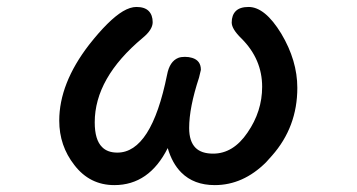

<svg xmlns="http://www.w3.org/2000/svg" viewBox="-20 -513 1040 560"><path d="M469.2 -81.1Q415 26.9 313.5 26.9Q241.7 26.9 196.8 -31.7Q152.8 -87.9 152.8 -161.1Q152.8 -269.5 239.7 -382.3Q296.9 -455.1 338.4 -480Q359.9 -492.7 377.9 -492.7Q401.9 -492.7 413.6 -481Q425.3 -469.2 425.3 -448.2Q425.3 -426.3 396 -402.3Q256.3 -285.6 256.3 -156.2Q256.3 -105 277.8 -84Q293.5 -67.9 322.3 -67.9Q421.4 -67.9 467.3 -294.9Q474.6 -334 500 -344.2Q507.8 -347.2 519.3 -347.2Q530.8 -347.2 540.5 -344.2Q565.9 -336.4 565.9 -309.6V-309.1L560.5 -286.6Q531.7 -199.2 531.7 -139.6Q531.7 -100.6 550.3 -82Q567.4 -64.9 601.6 -64.9Q660.2 -64.9 701.7 -126Q744.6 -188 744.6 -259.8Q744.6 -340.3 684.6 -400.4Q655.8 -428.2 655.8 -447.3Q655.8 -468.8 667.7 -480.7Q679.7 -492.7 705.1 -492.7Q752.9 -492.7 800.3 -415Q847.2 -336.4 847.2 -256.8Q847.2 -142.6 773.4 -59.1Q764.6 -48.8 755.9 -39.6Q689 26.9 606.4 26.9Q545.4 26.9 508.8 -9.8Q482.4 -36.1 469.2 -81.1Z"/></svg>

Font: YuPearl-Medium
Style: Medium
Weight: 500
Designer: Max Yao
Foundry: Max-Everyday
Version: Version 1.011; ttfautohint (v1.8.3)